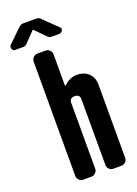

<svg xmlns="http://www.w3.org/2000/svg" viewBox="-243 -1059 809 1132"><g transform="rotate(-20 161.5 -493.5)"><path d="M350 -36Q350 -22 339.5 -11Q329 0 314 0H262Q247 0 236.5 -11Q226 -22 226 -36V-451Q226 -466 217 -473Q208 -480 193 -480Q180 -480 171 -473Q162 -466 162 -451V-36Q162 -22 151 -11Q140 0 125 0H73Q59 0 48 -11Q37 -22 37 -36V-754Q37 -769 48 -780Q59 -791 73 -791H125Q140 -791 151 -780Q162 -769 162 -754V-558H169Q184 -575 205.5 -584.5Q227 -594 250 -594Q271 -594 289 -587.5Q307 -581 321.5 -567.5Q336 -554 343 -535.5Q350 -517 350 -496ZM22 -969Q30 -976 37 -981.5Q44 -987 55 -987H141Q150 -987 156.5 -982.5Q163 -978 171 -969L253 -890Q258 -886 258 -878Q258 -869 250.5 -862.5Q243 -856 235 -856H183Q174 -856 165 -864L100 -930H94L30 -864Q21 -856 12 -856H-40Q-50 -856 -56 -862.5Q-62 -869 -62 -879Q-62 -881 -61 -883.5Q-60 -886 -59 -890Z"/></g></svg>

Font: H.H. Samuel
Style: Regular
Weight: 900
Width: 1
Designer: deFharo
Foundry: deFharo
Version: Version 1.009